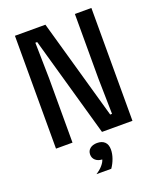

<svg xmlns="http://www.w3.org/2000/svg" viewBox="-184 -914 1069 1279"><g transform="rotate(-20 350.0 -274.0)"><path d="M79 0V-800H295L496 -90H509L504 -343V-800H621V0H405L204 -710H191L196 -457V0ZM274 252Q304 233 322 211.5Q340 190 344 173Q315 172 297 156Q279 140 279 115Q279 89 298 73.5Q317 58 348 58Q348 58 348 58Q383 58 402 76.5Q421 95 421 130Q421 160 409.5 192.5Q398 225 379 252Z"/></g></svg>

Font: Martian Mono Medium
Style: Regular
Weight: 500
Monospace: yes
Designer: Roman Shamin
Foundry: Evil Martians
Version: Version 1.000; ttfautohint (v1.8.4.7-5d5b)